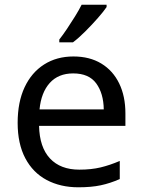

<svg xmlns="http://www.w3.org/2000/svg" viewBox="-20 -786 604 816"><path d="M292 -546Q361 -546 410.5 -516Q460 -486 486.5 -431.5Q513 -377 513 -304V-251H146Q148 -160 192.5 -112.5Q237 -65 317 -65Q368 -65 407.5 -74.5Q447 -84 489 -102V-25Q448 -7 408 1.5Q368 10 313 10Q237 10 178.5 -21Q120 -52 87.5 -113.5Q55 -175 55 -264Q55 -352 84.5 -415Q114 -478 167.5 -512Q221 -546 292 -546ZM291 -474Q228 -474 191.5 -433.5Q155 -393 148 -321H421Q420 -389 389 -431.5Q358 -474 291 -474ZM433 -756Q421 -738 396 -709.5Q371 -681 342.5 -652.5Q314 -624 290 -606H232V-618Q247 -637 264.5 -663Q282 -689 299 -716.5Q316 -744 327 -766H433Z"/></svg>

Font: Noto Sans SignWriting
Style: Regular
Weight: 400
Designer: Monotype Design Team
Foundry: Monotype Imaging Inc.
Version: Version 2.004; ttfautohint (v1.8.4.7-5d5b)